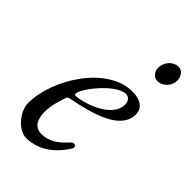

<svg xmlns="http://www.w3.org/2000/svg" viewBox="-196 -680 762 762"><g transform="rotate(45 185.0 -299.0)"><path d="M315 -513C345 -513 370 -540 370 -570C370 -591 357 -613 336 -613C304 -613 280 -584 280 -552C280 -532 295 -513 315 -513ZM106 15C171 15 226 -21 266 -86C268 -89 268 -92 268 -94C268 -100 264 -104 258 -104C253 -104 247 -101 240 -93C218 -69 186 -39 138 -39C103 -39 85 -65 85 -112C85 -143 96 -180 106 -209C109 -217 113 -217 121 -219C232 -240 349 -275 349 -359C349 -393 322 -414 275 -414C133 -414 14 -223 14 -89C14 -42 63 15 106 15ZM128 -242C123 -242 121 -242 121 -248C121 -278 209 -389 264 -389C281 -389 291 -374 291 -357C291 -277 158 -242 128 -242Z"/></g></svg>

Font: EB Garamond
Style: Italic
Weight: 400
Italic angle: -17.2°
Designer: Georg Duffner and Octavio Pardo
Foundry: Georg Duffner
Version: Version 1.000;PS 001.000;hotconv 1.0.88;makeotf.lib2.5.64775